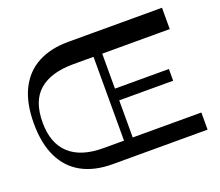

<svg xmlns="http://www.w3.org/2000/svg" viewBox="-121 -903 1233 1077"><g transform="rotate(-20 496.0 -365.0)"><path d="M378.8 0Q271.2 0 195.7 -41.5Q120.2 -83 80.9 -164.4Q41.6 -245.9 41.6 -365Q41.6 -487.4 82.3 -568.7Q123.1 -649.9 198.8 -689.9Q274.6 -730 378.8 -730H514.3V-602.6H362.7Q230.2 -602.6 159.9 -542.4Q89.7 -482.3 89.7 -353.6Q89.7 -230 158.7 -166.2Q227.8 -102.3 361.2 -102.3H518.2V0ZM514 -602.6V-730H939.2V-602.6ZM514 0V-102.3H945.7V0ZM484.1 0V-730H536.1V0ZM527.1 -323.9V-393.9H858.1V-323.9Z"/></g></svg>

Font: Savate ExtraLight
Style: Regular
Weight: 200
Designer: Max Esnée
Foundry: Plomb Type
Version: Version 2.000